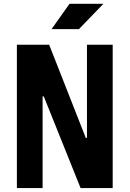

<svg xmlns="http://www.w3.org/2000/svg" viewBox="-20 -958 660 978"><path d="M390.5 0H554V-730H423V-255.5H417L230.5 -730H66V0H197V-467H203ZM242.5 -809.5 334 -938.5H506.5L382 -809.5Z"/></svg>

Font: Monaspace Neon ExtraBold
Style: Regular
Weight: 800
Designer: Riley Cran & the Lettermatic Team
Foundry: Lettermatic
Version: Version 1.200 (Monaspace Neon)